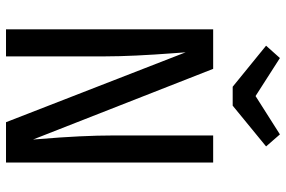

<svg xmlns="http://www.w3.org/2000/svg" viewBox="-180 -794 974 655"><g transform="rotate(90 307.5 -467.0)"><path d="M159 -612.8 161.5 -579Q172.8 -429.7 172.8 -340V0H80.5V-706.7H215.4L456.4 -92.3L454.9 -113.3Q442.6 -259.5 442.6 -366.7V-706.7H534.9V0H397.4ZM308.2 -851.3 439 -934.4 480 -887.2 341 -773.3H276.4L136.4 -887.2L178.5 -934.4Z"/></g></svg>

Font: Fira Code Fixed Retina
Style: Regular
Weight: 450
Monospace: yes
Designer: Carrois Corporate, Edenspiekermann AG, Nikita Prokopov
Foundry: Carrois Corporate, Edenspiekermann AG, Nikita Prokopov
Version: Version 5.002